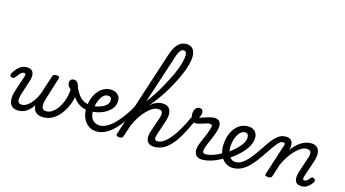

<svg xmlns="http://www.w3.org/2000/svg" viewBox="-130 -1804 4191 2334"><g transform="rotate(15 1965.5 -636.5)"><path d="M203 19Q156 19 129 0.5Q102 -18 92 -49.5Q82 -81 84.5 -119Q87 -157 100 -195L169 -406Q175 -423 170 -432.5Q165 -442 151 -442Q139 -442 126 -434.5Q113 -427 98.5 -410.5Q84 -394 64 -367Q54 -354 45 -349.5Q36 -345 19 -351Q-1 -359 -2.5 -371.5Q-4 -384 4 -398Q23 -431 47 -458Q71 -485 100.5 -501Q130 -517 166 -517Q200 -517 220.5 -505Q241 -493 249 -472Q257 -451 255.5 -424.5Q254 -398 245 -370L185 -184Q176 -155 172.5 -126.5Q169 -98 180.5 -79.5Q192 -61 226 -61Q251 -61 277.5 -75.5Q304 -90 329 -116.5Q354 -143 376.5 -179Q399 -215 415 -256L489 -484Q495 -501 503.5 -508.5Q512 -516 534 -516Q566 -516 573 -506.5Q580 -497 574 -478L494 -223Q486 -199 479.5 -170.5Q473 -142 474 -117Q475 -92 488 -76.5Q501 -61 532 -61Q565 -61 596 -78.5Q627 -96 652.5 -126.5Q678 -157 697.5 -194Q717 -231 729.5 -271Q742 -311 746 -348Q748 -361 749 -372.5Q750 -384 749 -395Q727 -411 717 -428.5Q707 -446 707 -469Q707 -491 721 -505.5Q735 -520 759 -520Q776 -520 790 -511.5Q804 -503 813.5 -486Q823 -469 828 -444Q833 -419 833 -385Q833 -337 818.5 -282Q804 -227 777 -174Q750 -121 711 -77Q672 -33 623 -7Q574 19 515 19Q469 19 440.5 3Q412 -13 399 -39Q386 -65 384 -96Q361 -60 333 -34Q305 -8 272.5 5.5Q240 19 203 19Z M1009 -202Q952 -209 908 -236.5Q864 -264 828.5 -315Q793 -366 761 -442Q753 -461 764.5 -473Q776 -485 792.5 -485Q809 -485 817 -466Q842 -408 869 -367Q896 -326 932 -302Q968 -278 1018 -272Q1029 -270 1034 -258.5Q1039 -247 1038 -233Q1037 -219 1029.5 -209.5Q1022 -200 1009 -202Z M1007 -271Q1038 -265 1079.5 -270.5Q1121 -276 1161.5 -291.5Q1202 -307 1228.5 -332.5Q1255 -358 1255 -394Q1255 -418 1242.5 -428.5Q1230 -439 1206 -439Q1192 -439 1185.5 -451Q1179 -463 1180.5 -479Q1182 -495 1193 -507Q1204 -519 1225 -519Q1250 -519 1271.5 -511.5Q1293 -504 1309.5 -489.5Q1326 -475 1335 -455.5Q1344 -436 1344 -413Q1344 -358 1314 -316Q1284 -274 1234 -246.5Q1184 -219 1124 -207.5Q1064 -196 1004 -202Z M1187 18Q1144 18 1108.5 1Q1073 -16 1046.5 -47.5Q1020 -79 1006 -121.5Q992 -164 992 -214Q992 -258 1001.5 -301.5Q1011 -345 1030 -384Q1049 -423 1077.5 -453.5Q1106 -484 1143 -501.5Q1180 -519 1226 -519Q1235 -519 1237.5 -507Q1240 -495 1236.5 -479Q1233 -463 1225.5 -451Q1218 -439 1209 -439Q1183 -439 1162.5 -424.5Q1142 -410 1126.5 -385.5Q1111 -361 1100.5 -331Q1090 -301 1084.5 -271Q1079 -241 1079 -215Q1079 -176 1088 -147Q1097 -118 1113.5 -99.5Q1130 -81 1153.5 -71.5Q1177 -62 1206 -62Q1250 -62 1297 -89Q1344 -116 1391 -164Q1438 -212 1483 -276Q1528 -340 1567 -413Q1575 -429 1587.5 -426.5Q1600 -424 1607 -410.5Q1614 -397 1605 -378Q1562 -295 1513.5 -223.5Q1465 -152 1412.5 -97.5Q1360 -43 1303.5 -12.5Q1247 18 1187 18Z M1912 17Q1873 17 1849.5 2.5Q1826 -12 1816.5 -36Q1807 -60 1809 -89.5Q1811 -119 1821 -151L1887 -344Q1896 -373 1895.5 -394.5Q1895 -416 1881.5 -428Q1868 -440 1838 -440Q1806 -440 1770 -419Q1734 -398 1698 -360.5Q1662 -323 1628 -271.5Q1594 -220 1566 -157L1558 -233Q1596 -303 1634.5 -356.5Q1673 -410 1712 -446Q1751 -482 1790.5 -500.5Q1830 -519 1870 -519Q1923 -519 1951 -494Q1979 -469 1982.5 -423.5Q1986 -378 1965 -315L1908 -145Q1892 -96 1898 -77Q1904 -58 1934 -58Q1948 -58 1954 -46.5Q1960 -35 1958 -20.5Q1956 -6 1944.5 5.5Q1933 17 1912 17ZM1472 15Q1456 15 1442 8Q1428 1 1434 -18L1788 -1107Q1820 -1205 1864 -1248.5Q1908 -1292 1968 -1292Q2004 -1292 2028.5 -1276.5Q2053 -1261 2066 -1232Q2079 -1203 2079 -1163Q2079 -1123 2066 -1070Q2053 -1017 2028.5 -957Q2004 -897 1971.5 -832Q1939 -767 1900 -702Q1861 -637 1817 -575.5Q1773 -514 1726.5 -459.5Q1680 -405 1633 -361L1519 -11Q1515 2 1505 8.5Q1495 15 1472 15ZM1676 -494Q1713 -542 1750.5 -598.5Q1788 -655 1823 -717Q1858 -779 1889.5 -841Q1921 -903 1944 -961.5Q1967 -1020 1980 -1070Q1993 -1120 1993 -1157Q1993 -1174 1988.5 -1186Q1984 -1198 1975.5 -1203.5Q1967 -1209 1954 -1209Q1939 -1209 1925.5 -1198.5Q1912 -1188 1898.5 -1162Q1885 -1136 1871 -1092Z M1912 17Q1893 17 1887 5.5Q1881 -6 1885.5 -20.5Q1890 -35 1902.5 -46.5Q1915 -58 1934 -58Q1971 -58 2011.5 -86.5Q2052 -115 2093.5 -166Q2135 -217 2175 -286.5Q2215 -356 2251 -437Q2255 -448 2267 -451.5Q2279 -455 2291.5 -452Q2304 -449 2311 -440.5Q2318 -432 2312 -419Q2268 -321 2224.5 -240.5Q2181 -160 2133.5 -102.5Q2086 -45 2032 -14Q1978 17 1912 17Z M2516 17Q2477 17 2454.5 3Q2432 -11 2422.5 -34Q2413 -57 2414.5 -85Q2416 -113 2425 -140Q2430 -157 2442 -185Q2454 -213 2468.5 -246Q2483 -279 2496.5 -313.5Q2510 -348 2518 -378Q2526 -408 2519.5 -418.5Q2513 -429 2494 -429Q2470 -429 2440.5 -419Q2411 -409 2380 -399.5Q2349 -390 2318 -390Q2298 -390 2283.5 -404.5Q2269 -419 2261.5 -442Q2254 -465 2254 -490Q2254 -513 2261.5 -534Q2269 -555 2284.5 -568.5Q2300 -582 2324 -582Q2347 -582 2358 -568.5Q2369 -555 2369 -535Q2369 -520 2363.5 -502.5Q2358 -485 2346 -469Q2359 -469 2379.5 -475.5Q2400 -482 2425.5 -491Q2451 -500 2478.5 -506.5Q2506 -513 2532 -513Q2562 -513 2582.5 -499Q2603 -485 2609.5 -454.5Q2616 -424 2602 -372Q2595 -344 2581.5 -310Q2568 -276 2553 -241.5Q2538 -207 2525.5 -177Q2513 -147 2508 -128Q2497 -94 2503 -76Q2509 -58 2538 -58Q2552 -58 2558.5 -46.5Q2565 -35 2562.5 -20.5Q2560 -6 2548.5 5.5Q2537 17 2516 17Z M2516 17Q2497 17 2491 5.5Q2485 -6 2489.5 -20.5Q2494 -35 2506.5 -46.5Q2519 -58 2538 -58Q2583 -58 2638.5 -77.5Q2694 -97 2754 -136Q2765 -143 2775 -138Q2785 -133 2791 -121Q2797 -109 2796 -96.5Q2795 -84 2785 -77Q2732 -43 2683.5 -22.5Q2635 -2 2592.5 7.5Q2550 17 2516 17Z M2754 -128Q2782 -144 2808 -163Q2834 -182 2857 -203Q2891 -231 2919 -262Q2947 -293 2963 -325Q2979 -357 2979 -385Q2979 -411 2967.5 -425Q2956 -439 2932 -439Q2918 -439 2911.5 -451Q2905 -463 2906.5 -479Q2908 -495 2919 -507Q2930 -519 2951 -519Q2988 -519 3014.5 -504.5Q3041 -490 3055 -464.5Q3069 -439 3069 -405Q3069 -361 3047.5 -315.5Q3026 -270 2989 -227Q2952 -184 2905 -146Q2878 -123 2847.5 -102.5Q2817 -82 2785 -64Z M2900 18Q2865 18 2836 5.5Q2807 -7 2784.5 -29Q2762 -51 2747 -80Q2732 -109 2724.5 -143.5Q2717 -178 2717 -214Q2717 -265 2731 -318.5Q2745 -372 2774 -417.5Q2803 -463 2847.5 -491Q2892 -519 2952 -519Q2963 -519 2967.5 -507Q2972 -495 2969 -479Q2966 -463 2956.5 -451Q2947 -439 2932 -439Q2909 -439 2889 -425Q2869 -411 2853.5 -387.5Q2838 -364 2827.5 -335Q2817 -306 2811 -275.5Q2805 -245 2805 -217Q2805 -187 2812 -159Q2819 -131 2832.5 -108.5Q2846 -86 2866.5 -73Q2887 -60 2915 -60Q2951 -60 2985.5 -79.5Q3020 -99 3055 -136Q3090 -173 3128 -225Q3166 -277 3208 -342Q3245 -398 3275 -432.5Q3305 -467 3330 -485.5Q3355 -504 3377 -510.5Q3399 -517 3420 -517Q3433 -517 3438 -505.5Q3443 -494 3440.5 -479.5Q3438 -465 3429 -453.5Q3420 -442 3404 -442Q3391 -442 3375 -430Q3359 -418 3339.5 -395Q3320 -372 3297 -339.5Q3274 -307 3248 -267Q3199 -192 3156 -138Q3113 -84 3072 -49.5Q3031 -15 2989 1.5Q2947 18 2900 18Z M3344 15Q3328 15 3314.5 8Q3301 1 3307 -18L3432 -406Q3438 -423 3433.5 -432.5Q3429 -442 3414 -442Q3400 -442 3394.5 -453.5Q3389 -465 3391 -479.5Q3393 -494 3402.5 -505.5Q3412 -517 3429 -517Q3460 -517 3478.5 -507Q3497 -497 3505.5 -480Q3514 -463 3515.5 -442Q3517 -421 3514 -399L3504 -367Q3531 -404 3559.5 -432Q3588 -460 3617.5 -479.5Q3647 -499 3678 -509Q3709 -519 3740 -519Q3793 -519 3820.5 -494Q3848 -469 3852 -423.5Q3856 -378 3835 -315L3767 -112Q3763 -97 3761.5 -85Q3760 -73 3764.5 -66.5Q3769 -60 3780 -60Q3793 -60 3804.5 -67Q3816 -74 3827 -85.5Q3838 -97 3848 -110Q3855 -119 3864 -122Q3873 -125 3887 -115Q3904 -105 3905.5 -94.5Q3907 -84 3901 -74Q3892 -57 3873 -36Q3854 -15 3827 0.5Q3800 16 3766 16Q3725 16 3705 0Q3685 -16 3679.5 -42Q3674 -68 3679 -98Q3684 -128 3694 -157L3757 -344Q3766 -373 3765.5 -394.5Q3765 -416 3751.5 -428Q3738 -440 3708 -440Q3677 -440 3642.5 -420Q3608 -400 3572.5 -364Q3537 -328 3504 -278.5Q3471 -229 3443 -169L3392 -11Q3388 2 3377.5 8.5Q3367 15 3344 15Z"/></g></svg>

Font: Playwrite NL
Style: Regular
Weight: 400
Designer: Veronika Burian, José Scaglione
Foundry: TypeTogether
Version: Version 1.002